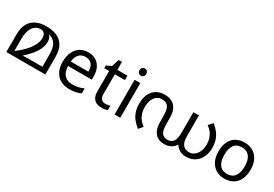

<svg xmlns="http://www.w3.org/2000/svg" viewBox="36 -1648 3663 2570"><g transform="rotate(30 1867.0 -362.5)"><path d="M354 -566Q433 -566 489.5 -547.5Q546 -529 583 -494Q611 -469 628.5 -437Q646 -405 654.5 -363Q663 -321 663 -266V0H60V-268Q60 -320 68.5 -361.5Q77 -403 94.5 -435.5Q112 -468 138 -493Q175 -528 227.5 -547Q280 -566 354 -566ZM307 -495Q265 -495 233 -474Q201 -453 181 -418Q165 -390 155.5 -349.5Q146 -309 146 -249V-68H151Q219 -119 272 -175Q325 -231 355.5 -289Q386 -347 386 -402Q386 -430 377.5 -450.5Q369 -471 352 -483Q335 -495 307 -495ZM472 -393Q472 -334 445 -277Q418 -220 368 -162.5Q318 -105 249 -45L247 -65Q276 -67 304 -68.5Q332 -70 360 -70H577V-249Q577 -323 562.5 -372Q548 -421 515 -450.5Q482 -480 428 -494L430 -501Q449 -479 460.5 -454.5Q472 -430 472 -393Z M1015 -546Q1084 -546 1133.5 -516Q1183 -486 1209.5 -431.5Q1236 -377 1236 -304V-251H869Q871 -160 915.5 -112.5Q960 -65 1040 -65Q1091 -65 1130.5 -74.5Q1170 -84 1212 -102V-25Q1171 -7 1131 1.5Q1091 10 1036 10Q960 10 901.5 -21Q843 -52 810.5 -113.5Q778 -175 778 -264Q778 -352 807.5 -415Q837 -478 890.5 -512Q944 -546 1015 -546ZM1014 -474Q951 -474 914.5 -433.5Q878 -393 871 -321H1144Q1144 -367 1130 -401Q1116 -435 1087.5 -454.5Q1059 -474 1014 -474Z M1551 -62Q1571 -62 1592 -65.5Q1613 -69 1626 -73V-6Q1612 1 1586 5.5Q1560 10 1536 10Q1494 10 1458.5 -4.5Q1423 -19 1401 -55Q1379 -91 1379 -156V-468H1303V-510L1380 -545L1415 -659H1467V-536H1622V-468H1467V-158Q1467 -109 1490.5 -85.5Q1514 -62 1551 -62Z M1821 -536V0H1733V-536ZM1778 -737Q1798 -737 1813.5 -723.5Q1829 -710 1829 -681Q1829 -653 1813.5 -639Q1798 -625 1778 -625Q1756 -625 1741 -639Q1726 -653 1726 -681Q1726 -710 1741 -723.5Q1756 -737 1778 -737Z M2502 12Q2458 12 2422 -2.5Q2386 -17 2361 -47Q2348 -63 2336 -85Q2324 -107 2317 -146Q2310 -185 2310 -251V-285Q2310 -340 2305 -381.5Q2300 -423 2283 -448Q2270 -469 2247 -481.5Q2224 -494 2180 -494Q2136 -494 2102.5 -468.5Q2069 -443 2051 -397Q2033 -351 2033 -289Q2033 -233 2048.5 -188Q2064 -143 2091 -109.5Q2118 -76 2153 -51L2100 11Q2050 -29 2015 -73Q1980 -117 1962.5 -171Q1945 -225 1945 -292Q1945 -378 1974 -439.5Q2003 -501 2057 -533.5Q2111 -566 2184 -566Q2241 -566 2280 -549.5Q2319 -533 2345 -503Q2364 -481 2375.5 -454.5Q2387 -428 2392 -393Q2397 -358 2397 -308V-259Q2397 -189 2404.5 -152Q2412 -115 2430 -94Q2444 -78 2464 -69Q2484 -60 2514 -60Q2542 -60 2563 -70Q2584 -80 2598 -97Q2615 -118 2623 -151Q2631 -184 2631 -245V-554H2717V-262Q2717 -206 2721.5 -173.5Q2726 -141 2739 -118Q2756 -89 2782.5 -74.5Q2809 -60 2845 -60Q2891 -60 2926.5 -86.5Q2962 -113 2982 -159Q3002 -205 3002 -263Q3002 -324 2986 -368.5Q2970 -413 2942.5 -445.5Q2915 -478 2882 -500L2940 -563Q2983 -528 3017 -486.5Q3051 -445 3070.5 -390.5Q3090 -336 3090 -263Q3090 -187 3061 -124.5Q3032 -62 2976.5 -25Q2921 12 2841 12Q2776 12 2737 -13.5Q2698 -39 2670 -82L2675 -81Q2647 -34 2604 -11Q2561 12 2502 12Z M3680 -269Q3680 -180 3649.5 -117.5Q3619 -55 3563 -22.5Q3507 10 3430 10Q3359 10 3303.5 -22.5Q3248 -55 3216 -117.5Q3184 -180 3184 -269Q3184 -402 3251 -474Q3318 -546 3433 -546Q3506 -546 3561.5 -513.5Q3617 -481 3648.5 -419.5Q3680 -358 3680 -269ZM3275 -269Q3275 -206 3291.5 -159.5Q3308 -113 3343 -88Q3378 -63 3432 -63Q3486 -63 3521 -88Q3556 -113 3572.5 -159.5Q3589 -206 3589 -269Q3589 -333 3572 -378Q3555 -423 3520.5 -447.5Q3486 -472 3431 -472Q3349 -472 3312 -418Q3275 -364 3275 -269Z"/></g></svg>

Font: lmalayalam15
Style: Book
Weight: 400
Designer: Jelle Bosma - Monotype Design Team
Foundry: Monotype Imaging Inc.
Version: Version 2.003